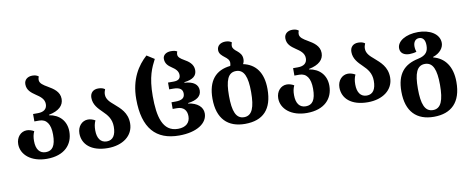

<svg xmlns="http://www.w3.org/2000/svg" viewBox="-80 -1153 4360 1786"><g transform="rotate(-10 2099.5 -260.0)"><path d="M283 13C448 13 531 -79 531 -201C531 -301 468 -368 371 -383V-387C468 -406 513 -451 513 -513C513 -582 456 -617 405 -647C367 -669 333 -690 333 -723C333 -734 335 -744 340 -755C326 -766 309 -773 281 -773C239 -773 204 -749 204 -705C204 -648 243 -620 282 -593C321 -567 360 -540 360 -491C360 -445 329 -420 273 -420H227V-350H273C340 -350 377 -300 377 -200C377 -92 344 -50 283 -50C225 -50 192 -92 192 -171C192 -207 197 -233 210 -261C190 -273 165 -281 142 -281C86 -281 42 -233 42 -167C42 -68 134 13 283 13Z M859 13C997 13 1101 -60 1101 -179C1101 -280 1038 -330 986 -376C948 -408 916 -438 916 -482C916 -499 920 -515 927 -531C913 -542 893 -549 864 -549C816 -549 787 -520 787 -474C787 -409 829 -367 870 -327C909 -289 946 -248 946 -174C946 -96 918 -50 859 -50C801 -50 770 -95 770 -169C770 -206 775 -233 788 -261C768 -273 743 -281 720 -281C664 -281 620 -233 620 -167C620 -67 698 13 859 13Z M1532 13C1699 13 1801 -56 1801 -149C1801 -210 1750 -254 1664 -266V-270C1750 -280 1792 -314 1792 -368C1792 -422 1750 -457 1664 -462V-467C1748 -477 1783 -508 1783 -561C1783 -619 1736 -650 1697 -672C1664 -691 1643 -708 1643 -732C1643 -742 1644 -750 1649 -760C1636 -769 1618 -773 1590 -773C1548 -773 1514 -751 1514 -714C1514 -668 1542 -644 1572 -624C1605 -602 1632 -579 1632 -541C1632 -505 1609 -490 1566 -490H1514V-426H1552C1614 -426 1640 -404 1640 -365C1640 -324 1614 -304 1552 -304H1514V-241H1554C1617 -241 1647 -205 1647 -149C1647 -89 1607 -50 1532 -50C1385 -50 1352 -199 1352 -390C1352 -575 1394 -656 1431 -728L1360 -773C1276 -698 1196 -579 1196 -390C1196 -113 1314 13 1532 13Z M2231 -538C2239 -551 2243 -566 2243 -584C2243 -625 2220 -646 2198 -665C2176 -682 2157 -699 2157 -723C2157 -734 2159 -744 2164 -755C2150 -766 2133 -773 2105 -773C2060 -773 2025 -749 2025 -706C2025 -671 2051 -651 2075 -632C2096 -616 2116 -599 2116 -571C2116 -561 2114 -551 2111 -542C1973 -528 1895 -441 1895 -270C1895 -79 1993 13 2154 13C2325 13 2415 -79 2415 -270C2415 -427 2347 -513 2231 -538ZM2156 -50C2079 -50 2051 -125 2051 -270C2051 -413 2078 -486 2155 -486C2231 -486 2260 -413 2260 -270C2260 -125 2232 -50 2156 -50Z M2739 13C2904 13 2987 -79 2987 -201C2987 -301 2924 -368 2827 -383V-387C2924 -406 2969 -451 2969 -513C2969 -582 2912 -617 2861 -647C2823 -669 2789 -690 2789 -723C2789 -734 2791 -744 2796 -755C2782 -766 2765 -773 2737 -773C2695 -773 2660 -749 2660 -705C2660 -648 2699 -620 2738 -593C2777 -567 2816 -540 2816 -491C2816 -445 2785 -420 2729 -420H2683V-350H2729C2796 -350 2833 -300 2833 -200C2833 -92 2800 -50 2739 -50C2681 -50 2648 -92 2648 -171C2648 -207 2653 -233 2666 -261C2646 -273 2621 -281 2598 -281C2542 -281 2498 -233 2498 -167C2498 -68 2590 13 2739 13Z M3315 13C3453 13 3557 -60 3557 -179C3557 -280 3494 -330 3442 -376C3404 -408 3372 -438 3372 -482C3372 -499 3376 -515 3383 -531C3369 -542 3349 -549 3320 -549C3272 -549 3243 -520 3243 -474C3243 -409 3285 -367 3326 -327C3365 -289 3402 -248 3402 -174C3402 -96 3374 -50 3315 -50C3257 -50 3226 -95 3226 -169C3226 -206 3231 -233 3244 -261C3224 -273 3199 -281 3176 -281C3120 -281 3076 -233 3076 -167C3076 -67 3154 13 3315 13Z M3896 253C4061 253 4157 161 4157 -30C4157 -179 4089 -265 3984 -292V-297C4051 -318 4086 -367 4086 -411C4086 -499 3992 -549 3886 -549C3766 -549 3686 -496 3686 -431C3686 -381 3727 -361 3773 -361C3793 -361 3822 -365 3839 -371C3835 -382 3830 -402 3830 -424C3830 -463 3850 -492 3885 -492C3923 -492 3942 -463 3942 -414C3942 -362 3925 -321 3843 -304C3710 -276 3637 -198 3637 -30C3637 161 3735 253 3896 253ZM3898 190C3821 190 3793 115 3793 -30C3793 -173 3820 -246 3897 -246C3973 -246 4002 -173 4002 -30C4002 115 3974 190 3898 190Z"/></g></svg>

Font: Noto Serif Georgian Bold
Style: Regular
Weight: 700
Designer: Monotype Design Team, Akaki Razmadze
Foundry: Google LLC
Version: Version 2.003